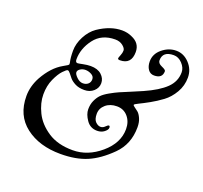

<svg xmlns="http://www.w3.org/2000/svg" viewBox="-126 -868 1085 1024"><g transform="rotate(20 417.0 -356.0)"><path d="M39 -219Q39 -274 68 -328Q110 -403 167 -435Q183 -444 190 -448.5Q197 -453 197 -456.5Q197 -460 196 -466Q190 -490 190 -530.5Q190 -571 211.5 -612Q233 -653 266 -676Q334 -722 400 -722Q430 -722 456 -710Q507 -689 507 -638Q507 -568 442 -568Q430 -568 430 -575Q430 -579 436.5 -594.5Q443 -610 443 -623Q443 -636 425.5 -650Q408 -664 382 -664Q305 -664 264 -609.5Q223 -555 223 -494Q223 -476 235 -476Q240 -476 264 -481Q288 -486 307 -486Q347 -486 369 -466Q391 -446 391 -419Q391 -392 370 -373Q349 -354 317.5 -354Q286 -354 265 -365Q244 -376 233.5 -388.5Q223 -401 214.5 -412Q206 -423 199.5 -423Q193 -423 174.5 -403.5Q156 -384 138.5 -345.5Q121 -307 121 -258Q121 -209 146.5 -157Q172 -105 228 -68Q284 -31 369 -31Q454 -31 526.5 -93Q599 -155 599 -234Q599 -276 575 -304Q551 -332 512.5 -332Q474 -332 449 -310.5Q424 -289 424 -257.5Q424 -226 438 -212.5Q452 -199 466 -199Q480 -199 490.5 -210Q501 -221 507 -221Q513 -221 513 -210Q513 -199 496.5 -186Q480 -173 456 -173Q417 -173 395 -205Q373 -237 373 -265Q373 -293 383 -315Q393 -337 407 -351.5Q421 -366 448.5 -381.5Q476 -397 496.5 -406Q517 -415 556 -431Q595 -447 617 -457Q696 -492 735 -530Q774 -568 774 -620Q774 -646 752.5 -669Q731 -692 704 -692Q641 -692 641 -640Q641 -623 664.5 -613Q688 -603 688 -595Q688 -554 641 -554Q619 -554 606.5 -572Q594 -590 594 -617Q594 -660 630 -689.5Q666 -719 708.5 -719Q751 -719 783 -685Q815 -651 815 -605Q815 -559 792 -519.5Q769 -480 736.5 -456Q704 -432 671.5 -414Q639 -396 616 -385Q593 -374 593 -370Q593 -366 602.5 -359.5Q612 -353 623 -344Q634 -335 643.5 -314Q653 -293 653 -264Q653 -168 590 -105.5Q527 -43 464.5 -16.5Q402 10 315 10Q194 10 116.5 -49.5Q39 -109 39 -219ZM288.5 -457Q272 -457 259 -448.5Q246 -440 246 -429Q246 -418 263 -401.5Q280 -385 298 -385Q316 -385 327.5 -395Q339 -405 339 -422Q339 -439 322 -448Q305 -457 288.5 -457Z"/></g></svg>

Font: Sorts Mill Goudy
Style: Italic
Weight: 400
Italic angle: -7.40001°
Version: Version 003.101